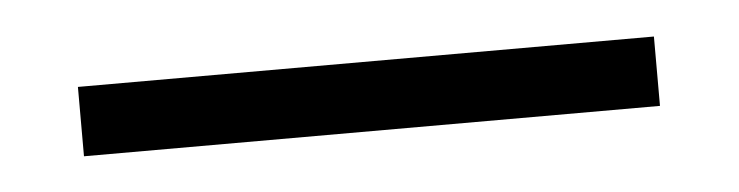

<svg xmlns="http://www.w3.org/2000/svg" viewBox="-23 4 504 131"><g transform="rotate(-5 229.0 70.0)"><path d="M31.5 93.5V46H426V93.5Z"/></g></svg>

Font: Anek Gurmukhi Medium Light
Style: Regular
Weight: 300
Version: Version 1.003